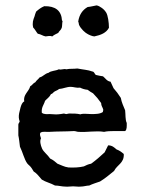

<svg xmlns="http://www.w3.org/2000/svg" viewBox="-20 -689 523 712"><path d="M444 -203C451 -208 450 -221 450 -233C444 -245 446 -265 444 -280C438 -295 431 -309 428 -326C419 -340 411 -351 401 -362C398 -370 393 -378 390 -386C376 -388 371 -399 362 -406C351 -408 347 -408 336 -411C330 -414 331 -423 322 -424C307 -430 286 -431 267 -435C251 -433 240 -435 226 -432C215 -435 209 -429 198 -432C187 -426 169 -427 160 -419C146 -416 140 -405 127 -402C122 -395 115 -391 111 -384C103 -381 100 -373 92 -369C87 -349 65 -338 70 -313C62 -309 59 -300 56 -290L51 -269C49 -258 49 -249 53 -239C52 -233 47 -232 48 -224V-187C51 -174 52 -159 54 -145C64 -125 70 -98 81 -83C84 -79 86 -78 89 -75C96 -69 100 -61 105 -53C117 -46 125 -34 135 -23C149 -14 168 -10 184 -1C197 -1 210 3 223 3C232 4 241 2 251 2C261 2 270 4 278 3C291 3 301 -1 311 -1C323 -7 337 -11 351 -16C369 -27 386 -41 403 -55C414 -78 441 -84 439 -118C431 -125 423 -131 412 -135C404 -142 396 -150 381 -150L368 -124C352 -109 336 -95 318 -82C307 -80 299 -76 291 -72C274 -68 255 -67 234 -68C218 -70 207 -77 193 -82C185 -89 177 -96 166 -101C156 -116 142 -125 136 -138C130 -152 127 -166 132 -176C130 -183 126 -190 130 -197C140 -203 152 -199 163 -200C193 -202 223 -201 254 -203C261 -203 265 -200 272 -200C304 -198 336 -205 366 -200C387 -205 420 -202 444 -203ZM363 -282C364 -278 360 -279 362 -274C351 -266 334 -266 318 -266C303 -266 289 -269 278 -265C266 -268 252 -268 236 -268C233 -268 229 -266 226 -266C222 -266 220 -268 217 -268C209 -267 202 -265 195 -265C185 -264 175 -266 165 -266C155 -266 143 -264 135 -271C133 -292 143 -300 147 -315C155 -324 164 -329 169 -340C174 -341 177 -345 180 -348C185 -352 194 -354 199 -359C214 -360 227 -367 242 -367C253 -367 264 -362 277 -364C285 -360 294 -357 305 -356C311 -351 318 -347 325 -343C336 -332 346 -320 355 -307C355 -296 361 -291 363 -282ZM273 -597C280 -581 297 -567 303 -564C309 -560 323 -554 330 -554C354 -559 374 -567 384 -586C384 -606 380 -632 374 -642C369 -650 364 -655 357 -660C351 -664 345 -668 338 -669C326 -667 317 -664 305 -663C286 -652 274 -635 270 -609C272 -606 272 -600 273 -597ZM210 -612C208 -650 185 -667 144 -666C132 -661 123 -654 114 -646C111 -640 110 -634 108 -628C103 -615 99 -605 103 -587C110 -580 114 -571 120 -564C132 -562 138 -556 149 -554C157 -555 166 -557 174 -554C180 -560 189 -563 196 -567C199 -574 206 -577 209 -586C211 -593 210 -602 212 -611C212 -612 211 -613 210 -612Z"/></svg>

Font: FuturaRener
Style: Regular
Weight: 400
Designer: BSozoo
Foundry: BSozoo
Version: Version 1.0